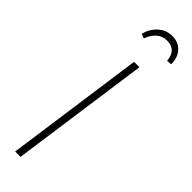

<svg xmlns="http://www.w3.org/2000/svg" viewBox="-302 -890 888 888"><g transform="rotate(45 142.0 -446.0)"><path d="M109.9 -791 87.9 -798.8Q99.1 -841.3 128.2 -866.7Q157.2 -892.1 195.8 -892.1Q236.3 -892.1 260.3 -865.5Q284.2 -838.9 284.2 -795.9L259.8 -793Q253.9 -859.9 193.8 -859.9Q136.7 -859.9 109.9 -791ZM189.9 -682.1 94.2 0H59.1L154.8 -682.1Z"/></g></svg>

Font: Fira Sans Compressed UltraLight
Style: Italic
Weight: 200
Width: 3
Italic angle: -8°
Designer: Carrois Corporate & Edenspiekermann AG
Foundry: Carrois Corporate GbR & Edenspiekermann AG
Version: Version 4.203;PS 004.203;hotconv 1.0.88;makeotf.lib2.5.64775